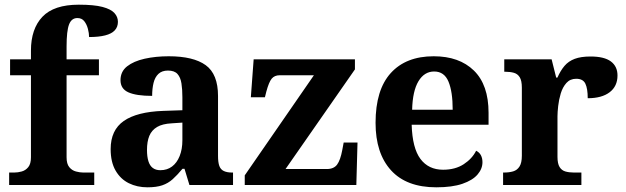

<svg xmlns="http://www.w3.org/2000/svg" viewBox="-20 -789 2669 819"><path d="M19 0V-53H41Q56 -53 72.5 -57.5Q89 -62 100.5 -76Q112 -90 112 -118V-468H23V-536H112V-573Q112 -666 161 -717.5Q210 -769 316 -769Q381 -769 417 -759.5Q453 -750 468 -733.5Q483 -717 483 -696Q483 -674 469.5 -659.5Q456 -645 428.5 -638Q401 -631 360 -631Q360 -647 355 -666Q350 -685 339.5 -698.5Q329 -712 310 -712Q285 -712 274.5 -684.5Q264 -657 264 -591V-536H402V-468H264V-118Q264 -90 275.5 -76Q287 -62 304 -57.5Q321 -53 335 -53H382V0Z M609 10Q565 10 529.5 -7.5Q494 -25 473 -61.4Q452 -97.7 452 -153Q452 -234 508 -273Q564 -312 676 -316L758 -318.8V-374Q758 -407.6 754 -433.3Q750 -459 737 -473.5Q724 -488 696.5 -488Q671 -488 656 -474Q641 -460 635 -435.5Q629 -411 629 -380Q562 -380 528 -395Q494 -410 494 -447Q494 -483.8 522 -505.9Q550 -528 596.9 -538.5Q643.8 -549 699.8 -549Q805 -549 857.5 -511Q910 -473 910 -379.4V-124.1Q910 -96.6 915.5 -81.3Q921 -66 934.7 -59.5Q948.4 -53 970 -53H974V0H788L767 -69H758.4Q736 -42 716.5 -24.5Q697 -7 672 1.5Q647 10 609 10ZM663.8 -63Q693 -63 713.8 -78.7Q734.7 -94.3 746.3 -123.3Q758 -152.3 758 -191V-266L713 -263Q673 -261 649.9 -247.3Q626.9 -233.5 616.9 -209.3Q607 -185.1 607 -149.4Q607 -121 613 -101.5Q619 -82 631.8 -72.5Q644.6 -63 663.8 -63Z M1024 0V-41L1319 -468H1173Q1151 -468 1139 -453.5Q1127 -439 1116 -398L1110 -374H1050L1062 -536H1494V-493L1198 -68H1374Q1404 -68 1418 -87Q1432 -106 1440 -149L1446 -181H1505L1500 0Z M1841 10Q1714 10 1648 -62.5Q1582 -135 1582 -265Q1582 -406 1647 -477.5Q1712 -549 1830 -549Q1939 -549 2001.5 -488Q2064 -427 2064 -308V-257H1736Q1739 -157 1773.5 -111Q1808 -65 1870 -65Q1922 -65 1958 -88.5Q1994 -112 2011 -146Q2025 -139 2031.5 -126.5Q2038 -114 2038 -97Q2038 -69 2017 -44.5Q1996 -20 1952.5 -5Q1909 10 1841 10ZM1911 -321Q1911 -398 1893 -441Q1875 -484 1832 -484Q1790 -484 1765 -442.5Q1740 -401 1738 -321Z M2126 0V-53H2129Q2152 -53 2168.9 -58Q2185.9 -63 2195.9 -78.5Q2206 -94 2206 -125V-415Q2206 -445 2197 -459.5Q2188 -474 2172 -478.5Q2156 -483 2134 -483H2131V-536H2333L2352.5 -458H2357.7Q2371 -488 2388 -508Q2405 -528 2431.5 -538Q2458 -548 2499 -548Q2557.6 -548 2585.8 -526.9Q2614 -505.8 2614 -467Q2614 -421 2580.5 -395.5Q2547 -370 2487 -370Q2487 -411 2477 -432Q2467 -453 2438 -453Q2412 -453 2396 -435Q2380 -417 2372 -390.5Q2364 -364 2361 -337Q2358 -310 2358 -293V-120Q2358 -91 2367 -76.5Q2376 -62 2392 -57.5Q2408 -53 2428 -53H2460V0Z"/></svg>

Font: Noto Serif Gujarati
Style: Regular
Weight: 400
Designer: Universal Thirst, Indian Type Foundry and the Monotype Design Team
Foundry: Monotype Imaging Inc.
Version: Version 2.102